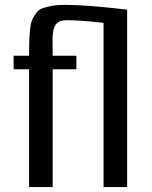

<svg xmlns="http://www.w3.org/2000/svg" viewBox="-20 -763 621 783"><path d="M498.5 0H402.3V-669.9Q304.2 -680.7 250 -680.7Q221.7 -680.7 208 -663.6Q194.3 -646.5 194.3 -603Q194.3 -595.7 194.6 -573.5Q194.8 -551.3 194.8 -535.6H291.5V-480.5H194.8V0H98.6V-480.5H35.6V-535.6H98.6Q98.6 -575.2 99.4 -596.7Q100.1 -618.2 102.8 -644.3Q105.5 -670.4 111.6 -683.1Q117.7 -695.8 127.9 -710Q138.2 -724.1 154.3 -729.7Q170.4 -735.4 192.6 -739.3Q214.8 -743.2 245.6 -743.2Q333.5 -743.2 498.5 -723.6Z"/></svg>

Font: Coda
Style: Regular
Weight: 400
Designer: vernon adams
Foundry: vernon adams
Version: Version 2.000; ttfautohint (v0.8) -r 50 -G 200 -x